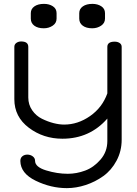

<svg xmlns="http://www.w3.org/2000/svg" viewBox="-20 -716 708 991"><path d="M54 -204V-474Q54 -487 64.5 -494.5Q75 -502 89 -502Q126 -502 126 -474V-213Q126 -176 146 -147Q166 -118 196.5 -103Q227 -88 256.5 -80.5Q286 -73 311 -73Q382 -73 445 -117Q508 -161 534 -234V-474Q534 -501 572 -501Q587 -501 597.5 -494Q608 -487 608 -474V5Q608 64 581.5 113.5Q555 163 513 193Q471 223 422 239Q373 255 325 255Q243 255 164.5 217Q86 179 85 115Q85 99 95.5 90.5Q106 82 121 82Q137 82 149 91Q161 100 161 114Q161 146 218 163.5Q275 181 330 181Q375 181 419.5 164.5Q464 148 499 107.5Q534 67 534 12V-104Q443 0 302 0Q204 0 129 -56.5Q54 -113 54 -204ZM139 -620V-648Q139 -670 157.5 -683Q176 -696 207 -696Q234 -696 253 -683.5Q272 -671 272 -648V-620Q272 -597 252 -583.5Q232 -570 206 -570Q175 -570 157 -583.5Q139 -597 139 -620ZM389 -620V-648Q389 -670 407.5 -683Q426 -696 457 -696Q484 -696 503 -683.5Q522 -671 522 -648V-620Q522 -597 502 -583.5Q482 -570 456 -570Q425 -570 407 -583.5Q389 -597 389 -620Z"/></svg>

Font: Happy Monkey
Style: Regular
Weight: 400
Version: Version 1.001